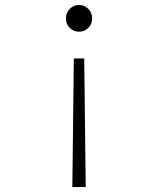

<svg xmlns="http://www.w3.org/2000/svg" viewBox="-20 -520 640 775"><path d="M320 -284 326 235H272L278 -284ZM299 -500Q321 -500 336.5 -484Q352 -468 352 -446Q352 -423 336.5 -407.5Q321 -392 299 -392Q277 -392 261.5 -407.5Q246 -423 246 -446Q246 -468 261.5 -484Q277 -500 299 -500Z"/></svg>

Font: Red Hat Mono VF Light
Style: Regular
Weight: 300
Monospace: yes
Designer: Pentagram, MCKL
Foundry: Pentagram, MCKL
Version: Version 1.023